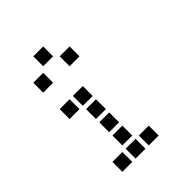

<svg xmlns="http://www.w3.org/2000/svg" viewBox="-214 -915 1029 1029"><g transform="rotate(-45 300.0 -400.5)"><path d="M214 -788Q213 -788 213 -788Q213 -788 213 -787V-714Q213 -713 213 -713Q213 -713 214 -713H287Q288 -713 288 -713Q288 -713 288 -714V-787Q288 -788 288 -788Q288 -788 287 -788ZM114 -688Q113 -688 113 -688Q113 -688 113 -687V-614Q113 -613 113 -613Q113 -613 114 -613H187Q188 -613 188 -613Q188 -613 188 -614V-687Q188 -688 188 -688Q188 -688 187 -688ZM314 -688Q313 -688 313 -688Q313 -688 313 -687V-614Q313 -613 313 -613Q313 -613 314 -613H387Q388 -613 388 -613Q388 -613 388 -614V-687Q388 -688 388 -688Q388 -688 387 -688ZM114 -488Q113 -488 113 -488Q113 -488 113 -487V-414Q113 -413 113 -413Q113 -413 114 -413H187Q188 -413 188 -413Q188 -413 188 -414V-487Q188 -488 188 -488Q188 -488 187 -488ZM214 -488Q213 -488 213 -488Q213 -488 213 -487V-414Q213 -413 213 -413Q213 -413 214 -413H287Q288 -413 288 -413Q288 -413 288 -414V-487Q288 -488 288 -488Q288 -488 287 -488ZM214 -388Q213 -388 213 -388Q213 -388 213 -387V-314Q213 -313 213 -313Q213 -313 214 -313H287Q288 -313 288 -313Q288 -313 288 -314V-387Q288 -388 288 -388Q288 -388 287 -388ZM214 -288Q213 -288 213 -288Q213 -288 213 -287V-214Q213 -213 213 -213Q213 -213 214 -213H287Q288 -213 288 -213Q288 -213 288 -214V-287Q288 -288 288 -288Q288 -288 287 -288ZM214 -188Q213 -188 213 -188Q213 -188 213 -187V-114Q213 -113 213 -113Q213 -113 214 -113H287Q288 -113 288 -113Q288 -113 288 -114V-187Q288 -188 288 -188Q288 -188 287 -188ZM114 -88Q113 -88 113 -88Q113 -88 113 -87V-14Q113 -13 113 -13Q113 -13 114 -13H187Q188 -13 188 -13Q188 -13 188 -14V-87Q188 -88 188 -88Q188 -88 187 -88ZM214 -88Q213 -88 213 -88Q213 -88 213 -87V-14Q213 -13 213 -13Q213 -13 214 -13H287Q288 -13 288 -13Q288 -13 288 -14V-87Q288 -88 288 -88Q288 -88 287 -88ZM314 -88Q313 -88 313 -88Q313 -88 313 -87V-14Q313 -13 313 -13Q313 -13 314 -13H387Q388 -13 388 -13Q388 -13 388 -14V-87Q388 -88 388 -88Q388 -88 387 -88Z"/></g></svg>

Font: Doto
Style: Bold
Weight: 700
Monospace: yes
Version: Version 1.000